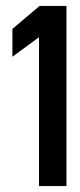

<svg xmlns="http://www.w3.org/2000/svg" viewBox="-20 -610 270 650"><path d="M22 -418 112 -484V20H205V-590H114L22 -512Z"/></svg>

Font: Charger Sport
Style: BdExt
Weight: 700
Designer: Jasper
Foundry: Cannot Into Space Fonts
Version: Version 1.1